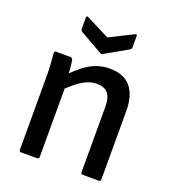

<svg xmlns="http://www.w3.org/2000/svg" viewBox="-128 -785 785 881"><g transform="rotate(20 265.0 -345.0)"><path d="M377 0Q367 0 367 -10V-329Q367 -374 349.5 -394.5Q332 -415 295 -415Q261 -415 226.5 -394Q192 -373 148 -329L143 -401Q173 -433 202 -455.5Q231 -478 262 -489.5Q293 -501 327 -501Q395 -501 429.5 -461Q464 -421 464 -341V-10Q464 0 454 0ZM75 0Q66 0 66 -10V-366Q66 -395 64 -426Q62 -457 60 -477Q58 -489 69 -489H139Q147 -489 150 -480Q153 -465 155.5 -437.5Q158 -410 159 -390L163 -360V-10Q163 0 152 0ZM260 -553 149 -616Q143 -621 143 -629V-683Q143 -689 146 -690Q149 -691 154 -688L267 -631L380 -688Q391 -694 391 -683V-629Q391 -621 385 -616L274 -553Q268 -548 260 -553Z"/></g></svg>

Font: Sofia Sans Semi Condensed SemiBold
Style: Regular
Weight: 600
Designer: Botio Nikoltchev, Ani Petrova
Foundry: lettersoup
Version: Version 4.100